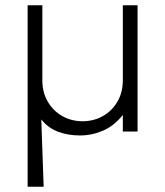

<svg xmlns="http://www.w3.org/2000/svg" viewBox="-20 -500 628 730"><path d="M85 210V-480H141V-195Q141 -148.5 161.8 -113.2Q182.5 -78 217.2 -58.5Q252 -39 294 -39Q336 -39 370.8 -58.5Q405.5 -78 426.2 -113.2Q447 -148.5 447 -195V-480H503V0H447V-63Q413.5 -21 371.2 -3Q329 15 284 15Q239 15 201.2 1Q163.5 -13 137 -46L146 210Z"/></svg>

Font: Geologica Thin
Style: Regular
Weight: 100
Designer: Sindre Bremnes, Frode Helland
Foundry: Monokrom Skriftforlag AS
Version: Version 1.010; ttfautohint (v1.8.4.7-5d5b);gftools[0.9.28]